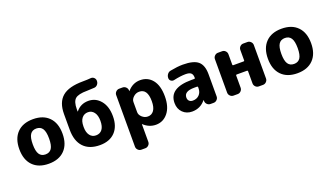

<svg xmlns="http://www.w3.org/2000/svg" viewBox="-82 -1357 3766 2189"><g transform="rotate(-20 1801.0 -262.0)"><path d="M367.5 -380Q343 -417 293 -417Q243 -417 218.5 -380Q194 -343 194 -260Q194 -177 218.5 -140Q243 -103 293 -103Q343 -103 367.5 -140Q392 -177 392 -260Q392 -343 367.5 -380ZM486 -61Q417 10 293 10Q169 10 100 -61Q31 -132 31 -260Q31 -388 100 -459Q169 -530 293 -530Q417 -530 486 -459Q555 -388 555 -260Q555 -132 486 -61Z M807 -255V-245Q807 -182 834.5 -146Q862 -110 908 -110Q957 -110 984 -145.5Q1011 -181 1011 -250Q1011 -316 983 -353Q955 -390 910 -390Q863 -390 835 -355Q807 -320 807 -255ZM913 10Q785 10 716 -63Q647 -136 647 -273V-463Q647 -605 726 -672.5Q805 -740 978 -740Q1032 -740 1073 -744Q1096 -746 1112.5 -730.5Q1129 -715 1129 -693V-690Q1129 -666 1113.5 -647.5Q1098 -629 1074 -627Q1018 -623 985 -623Q879 -623 841 -590Q803 -557 803 -465V-437H804Q806 -437 806 -438Q863 -510 958 -510Q1046 -510 1104.5 -440Q1163 -370 1163 -250Q1163 -127 1097 -58.5Q1031 10 913 10Z M1438 -322V-198Q1438 -165 1468.5 -137.5Q1499 -110 1538 -110Q1584 -110 1611 -147.5Q1638 -185 1638 -260Q1638 -410 1538 -410Q1499 -410 1468.5 -382.5Q1438 -355 1438 -322ZM1337 220Q1314 220 1297 203Q1280 186 1280 163V-463Q1280 -486 1297 -503Q1314 -520 1337 -520H1377Q1401 -520 1418 -503.5Q1435 -487 1436 -463V-455Q1436 -454 1437 -454L1439 -456Q1503 -530 1593 -530Q1686 -530 1741.5 -460Q1797 -390 1797 -260Q1797 -134 1739.5 -62Q1682 10 1593 10Q1510 10 1445 -51Q1444 -52 1443 -52Q1442 -52 1442 -51V163Q1442 186 1425 203Q1408 220 1385 220Z M2144 -238Q2022 -238 2022 -163Q2022 -136 2038 -120.5Q2054 -105 2081 -105Q2129 -105 2159 -135.5Q2189 -166 2189 -217V-229Q2189 -238 2180 -238ZM2032 10Q1963 10 1918.5 -34.5Q1874 -79 1874 -150Q1874 -332 2144 -332H2180Q2189 -332 2189 -340V-345Q2189 -383 2169.5 -400Q2150 -417 2104 -417Q2043 -417 1958 -398Q1937 -394 1920.5 -407Q1904 -420 1904 -441V-443Q1904 -468 1919.5 -488.5Q1935 -509 1959 -513Q2047 -530 2111 -530Q2242 -530 2296.5 -483Q2351 -436 2351 -327V-57Q2351 -34 2334 -17Q2317 0 2294 0H2257Q2233 0 2216 -16.5Q2199 -33 2198 -57V-68Q2198 -69 2197 -69Q2195 -69 2195 -68Q2132 10 2032 10Z M2535 0Q2512 0 2495 -17Q2478 -34 2478 -57V-463Q2478 -486 2495 -503Q2512 -520 2535 -520H2586Q2609 -520 2625.5 -503Q2642 -486 2642 -463V-335Q2642 -327 2651 -327H2777Q2786 -327 2786 -335V-463Q2786 -486 2802.5 -503Q2819 -520 2842 -520H2893Q2916 -520 2933 -503Q2950 -486 2950 -463V-57Q2950 -34 2933 -17Q2916 0 2893 0H2842Q2819 0 2802.5 -17Q2786 -34 2786 -57V-205Q2786 -214 2777 -214H2651Q2642 -214 2642 -205V-57Q2642 -34 2625.5 -17Q2609 0 2586 0Z M3383.5 -380Q3359 -417 3309 -417Q3259 -417 3234.5 -380Q3210 -343 3210 -260Q3210 -177 3234.5 -140Q3259 -103 3309 -103Q3359 -103 3383.5 -140Q3408 -177 3408 -260Q3408 -343 3383.5 -380ZM3502 -61Q3433 10 3309 10Q3185 10 3116 -61Q3047 -132 3047 -260Q3047 -388 3116 -459Q3185 -530 3309 -530Q3433 -530 3502 -459Q3571 -388 3571 -260Q3571 -132 3502 -61Z"/></g></svg>

Font: Rounded Mplus 1c ExtraBold
Style: Regular
Weight: 800
Version: Version 1.059.20150529